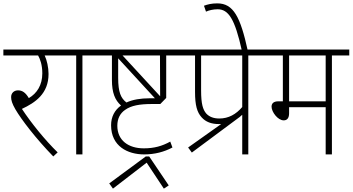

<svg xmlns="http://www.w3.org/2000/svg" viewBox="-20 -916 2092 1139"><path d="M322 -12C248 -84 166 -185 110 -270C189 -307 268 -360 268 -477C268 -516 258 -560 245 -587H358V-622H0V-587H206C218 -566 231 -531 231 -481C231 -411 199 -362 151 -334C132 -366 113 -380 87 -380C63 -380 46 -364 46 -340C46 -321 52 -301 71 -268C107 -206 193 -94 296 12Z M469 -587H572V-622H344V-587H432V0H469Z M835 0C898 0 954 -15 1003 -41L990 -76C941 -49 894 -36 833 -36C742 -36 676 -83 676 -170C676 -213 693 -244 722 -264C758 -290 808 -299 883 -299H931L966 -335V-587H1069V-622H558V-587H644V-441C644 -366 662 -322 698 -290C660 -263 639 -223 639 -173C639 -48 738 0 835 0ZM930 -345 707 -587H929ZM681 -455V-570L899 -333C893 -333 888 -333 884 -333H868C814 -333 767 -325 730 -308C697 -334 681 -368 681 -455ZM628 172 650 203 850 49 952 203 981 184 865 12H845Z M1096 -41 1118 -11 1406 -225H1405C1409 -228 1413 -232 1417 -235V0H1453V-587H1556V-622H1055V-587H1137V-371C1137 -291 1149 -250 1176 -220C1201 -192 1235 -180 1279 -180C1283 -180 1288 -180 1292 -180ZM1417 -587V-281C1380 -238 1336 -213 1281 -213C1249 -213 1222 -222 1203 -243C1184 -266 1173 -298 1173 -380V-587Z M1415 -615H1450C1406 -816 1365 -896 1269 -896C1235 -896 1212 -890 1190 -882L1202 -847C1220 -855 1245 -861 1271 -861C1335 -861 1373 -805 1415 -615Z M1949 -587H2052V-622H1542V-587H1658V-315H1632C1601 -315 1591 -301 1591 -283C1591 -252 1628 -202 1663 -202C1682 -202 1695 -214 1695 -244V-280H1912V0H1949ZM1912 -587V-315H1695V-587Z"/></svg>

Font: Noto Sans SemiCondensed ExtraLight
Style: Regular
Weight: 200
Width: 4
Designer: Monotype Design Team
Foundry: Monotype Imaging Inc.
Version: Version 2.013